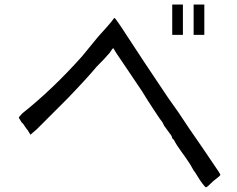

<svg xmlns="http://www.w3.org/2000/svg" viewBox="-20 -801 1040 841"><path d="M480.5 -722.7Q484.4 -722.7 507.8 -687.5Q609.4 -531.2 714.8 -375L761.7 -308.6L808.6 -238.3Q871.1 -148.4 910.2 -89.8Q945.3 -39.1 945.3 -35.2Q945.3 -31.2 914.1 -7.8Q886.7 19.5 882.8 19.5Q878.9 19.5 867.2 3.9Q855.5 -11.7 843.8 -31.2Q839.8 -39.1 828.1 -54.7L812.5 -82Q789.1 -117.2 777.3 -132.8Q753.9 -164.1 742.2 -187.5L734.4 -195.3Q734.4 -199.2 730.5 -207Q718.8 -222.7 699.2 -250L691.4 -265.6L679.7 -281.2Q664.1 -304.7 656.2 -316.4Q625 -363.3 601.6 -402.3Q531.2 -507.8 488.3 -570.3Q476.6 -589.8 476.6 -589.8Q472.7 -589.8 460.9 -570.3Q441.4 -546.9 402.3 -507.8Q367.2 -464.8 277.3 -371.1Q187.5 -281.2 140.6 -234.4L113.3 -210.9L101.6 -230.5Q97.7 -234.4 89.8 -246.1L82 -257.8L74.2 -265.6Q62.5 -285.2 62.5 -285.2Q62.5 -289.1 78.1 -304.7Q210.9 -410.2 339.8 -554.7Q371.1 -593.8 410.2 -640.6Q453.1 -687.5 468.8 -707Q480.5 -722.7 480.5 -722.7ZM828.1 -781.2H875V-648.4H828.1ZM734.4 -781.2H781.2V-648.4H734.4Z"/></svg>

Font: 和音 by 宁静之雨，公众号njzyshare
Style: Regular
Weight: 400
Designer: Steve Matteson
Foundry: Ascender Corporation
Version: Version 6.00;June 8, 2018;FontCreator 11.0.0.2388 32-bit